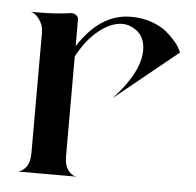

<svg xmlns="http://www.w3.org/2000/svg" viewBox="-43 -556 611 599"><g transform="rotate(5 262.5 -256.0)"><path d="M505.9 -414.1 308.6 -253.9Q390.6 -341.8 390.6 -411.1Q390.6 -454.1 359.4 -474.6Q339.8 -487.3 319.3 -487.3Q284.2 -487.3 246.1 -457Q208 -426.8 179.7 -373V-60.5Q179.7 -31.2 192.4 -15.6Q205.1 0 219.7 0H30.3Q45.9 0 58.6 -15.6Q71.3 -31.2 71.3 -60.5V-439.5Q71.3 -460.9 58.1 -479.5Q44.9 -498 30.3 -500H54.7Q113.3 -500 156.2 -506.8H159.2Q167 -506.8 173.3 -501.5Q179.7 -496.1 179.7 -489.3V-405.3Q248 -511.7 343.8 -511.7Q378.9 -511.7 408.2 -501.5Q437.5 -491.2 454.6 -477.1Q471.7 -462.9 483.9 -448.7Q496.1 -434.6 501 -423.8Z"/></g></svg>

Font: Olivea
Style: LigaturesFont
Weight: 400
Designer: Achmad Aprilia Pratama
Version: Version 001.000